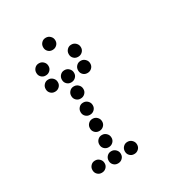

<svg xmlns="http://www.w3.org/2000/svg" viewBox="-181 -913 962 1026"><g transform="rotate(-30 300.0 -400.5)"><path d="M249 -788Q234 -788 223.5 -777Q213 -766 213 -751V-749Q213 -734 223.5 -723.5Q234 -713 249 -713H251Q266 -713 277 -723.5Q288 -734 288 -749V-751Q288 -766 277 -777Q266 -788 251 -788ZM149 -688Q134 -688 123.5 -677Q113 -666 113 -651V-649Q113 -634 123.5 -623.5Q134 -613 149 -613H151Q166 -613 177 -623.5Q188 -634 188 -649V-651Q188 -666 177 -677Q166 -688 151 -688ZM349 -688Q334 -688 323.5 -677Q313 -666 313 -651V-649Q313 -634 323.5 -623.5Q334 -613 349 -613H351Q366 -613 377 -623.5Q388 -634 388 -649V-651Q388 -666 377 -677Q366 -688 351 -688ZM149 -588Q134 -588 123.5 -577Q113 -566 113 -551V-549Q113 -534 123.5 -523.5Q134 -513 149 -513H151Q166 -513 177 -523.5Q188 -534 188 -549V-551Q188 -566 177 -577Q166 -588 151 -588ZM249 -588Q234 -588 223.5 -577Q213 -566 213 -551V-549Q213 -534 223.5 -523.5Q234 -513 249 -513H251Q266 -513 277 -523.5Q288 -534 288 -549V-551Q288 -566 277 -577Q266 -588 251 -588ZM349 -588Q334 -588 323.5 -577Q313 -566 313 -551V-549Q313 -534 323.5 -523.5Q334 -513 349 -513H351Q366 -513 377 -523.5Q388 -534 388 -549V-551Q388 -566 377 -577Q366 -588 351 -588ZM249 -488Q234 -488 223.5 -477Q213 -466 213 -451V-449Q213 -434 223.5 -423.5Q234 -413 249 -413H251Q266 -413 277 -423.5Q288 -434 288 -449V-451Q288 -466 277 -477Q266 -488 251 -488ZM249 -388Q234 -388 223.5 -377Q213 -366 213 -351V-349Q213 -334 223.5 -323.5Q234 -313 249 -313H251Q266 -313 277 -323.5Q288 -334 288 -349V-351Q288 -366 277 -377Q266 -388 251 -388ZM249 -288Q234 -288 223.5 -277Q213 -266 213 -251V-249Q213 -234 223.5 -223.5Q234 -213 249 -213H251Q266 -213 277 -223.5Q288 -234 288 -249V-251Q288 -266 277 -277Q266 -288 251 -288ZM249 -188Q234 -188 223.5 -177Q213 -166 213 -151V-149Q213 -134 223.5 -123.5Q234 -113 249 -113H251Q266 -113 277 -123.5Q288 -134 288 -149V-151Q288 -166 277 -177Q266 -188 251 -188ZM149 -88Q134 -88 123.5 -77Q113 -66 113 -51V-49Q113 -34 123.5 -23.5Q134 -13 149 -13H151Q166 -13 177 -23.5Q188 -34 188 -49V-51Q188 -66 177 -77Q166 -88 151 -88ZM249 -88Q234 -88 223.5 -77Q213 -66 213 -51V-49Q213 -34 223.5 -23.5Q234 -13 249 -13H251Q266 -13 277 -23.5Q288 -34 288 -49V-51Q288 -66 277 -77Q266 -88 251 -88ZM349 -88Q334 -88 323.5 -77Q313 -66 313 -51V-49Q313 -34 323.5 -23.5Q334 -13 349 -13H351Q366 -13 377 -23.5Q388 -34 388 -49V-51Q388 -66 377 -77Q366 -88 351 -88Z"/></g></svg>

Font: Doto Rounded
Style: Bold
Weight: 700
Monospace: yes
Version: Version 1.000